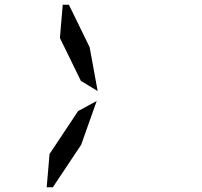

<svg xmlns="http://www.w3.org/2000/svg" viewBox="-20 -907 856 814"><path d="M234 -746 246 -887H272L360 -707L394 -521L323 -564ZM324 -293 204 -113H178L190 -254L311 -436L390 -479Z"/></svg>

Font: DSEG14 Modern
Style: Italic
Weight: 400
Italic angle: -5°
Designer: Keshikan(Twitter:@keshinomi_88pro)
Version: Version 0.46